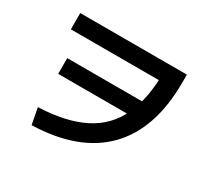

<svg xmlns="http://www.w3.org/2000/svg" viewBox="-154 -959 1309 1227"><g transform="rotate(30 500.0 -346.0)"><path d="M179 -78Q382 -86 511.5 -151.5Q641 -217 702.5 -347Q764 -477 764 -677L830 -614H113V-734H900V-677Q900 -333 722.5 -150.5Q545 32 202 42ZM185 -327V-443H805V-327Z"/></g></svg>

Font: M PLUS 2
Style: Bold
Weight: 700
Designer: Coji Morishita
Foundry: UNDERFOREST DESIGN
Version: Version 1.001